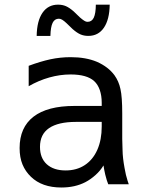

<svg xmlns="http://www.w3.org/2000/svg" viewBox="-20 -812 642 846"><path d="M211.9 -711.4Q220.7 -729.5 239.3 -729.5Q246.6 -729.5 253.9 -725.1Q262.7 -719.7 272.5 -710.4L300.3 -683.6Q319.3 -667 334.7 -660.4Q350.1 -653.8 369.1 -653.8Q413.1 -653.8 437.7 -689.7Q462.4 -725.6 463.4 -791.5H402.3Q401.9 -752.4 393.1 -733.9Q384.3 -715.8 365.7 -715.8Q361.8 -715.8 358.9 -716.8Q356 -717.8 351.1 -720.7Q343.3 -725.6 332.5 -734.9L304.7 -761.7Q285.6 -778.3 270.3 -784.9Q254.9 -791.5 235.8 -791.5Q191.9 -791.5 167.2 -755.6Q142.6 -719.7 141.6 -653.8H202.1Q203.1 -693.4 211.9 -711.4ZM356 -9.3Q379.4 -21.5 400.9 -40.8Q422.4 -60.1 436 -83Q439 -63 443.8 -42.5Q450.7 -14.6 457 0H547.4L542 -16.1Q534.2 -40 528.8 -71.8Q520.5 -116.7 520 -150.4L518.6 -200.2V-312Q518.6 -385.3 510.7 -419.9Q503.4 -454.1 484.4 -480.5Q457 -517.6 407.2 -539.6Q358.4 -560.1 291.5 -560.1Q245.6 -560.1 202.1 -550.8Q157.2 -541 106.4 -522V-432.1Q150.4 -457.5 197.5 -470.7Q244.6 -483.9 291 -483.9Q362.8 -483.9 395 -454.6Q411.1 -439.9 419.7 -415.3Q428.2 -390.6 428.2 -359.4V-345.2H307.6Q189 -345.2 127.7 -297.9Q66.4 -250.5 66.4 -159.7Q66.4 -118.2 79.1 -87.4Q91.8 -56.6 116.2 -33.2Q165 14.2 250.5 14.2Q310.5 14.2 356 -9.3ZM186 -88.4Q156.2 -115.7 156.2 -164.6Q156.2 -192.4 166 -212.9Q175.8 -233.4 196.3 -247.6Q236.8 -274.9 314.5 -274.9H428.2V-254.9Q428.2 -195.8 408.9 -152.1Q389.6 -108.4 353.8 -84.7Q317.9 -61 269 -61Q216.3 -61 186 -88.4Z"/></svg>

Font: Hack Dev
Style: Regular
Weight: 400
Designer: Christopher Simpkins
Foundry: Christopher Simpkins
Version: Version 2.0315